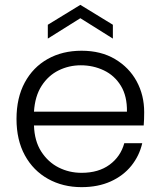

<svg xmlns="http://www.w3.org/2000/svg" viewBox="-20 -763 662 791"><path d="M566 -173Q554 -121 521 -80Q488 -39 436 -15.5Q384 8 316 8Q239 8 178 -26Q117 -60 82.5 -123Q48 -186 48 -273Q48 -360 82 -423Q116 -486 176.5 -520Q237 -554 316 -554Q396 -554 454 -519.5Q512 -485 543 -428Q574 -371 574 -301Q574 -284 573.5 -272Q573 -260 572 -246H120Q122 -182 150 -138.5Q178 -95 221.5 -73Q265 -51 316 -51Q386 -51 431.5 -84.5Q477 -118 492 -173ZM313 -494Q264 -494 221.5 -473Q179 -452 151.5 -409.5Q124 -367 120 -303H503Q504 -367 478 -409.5Q452 -452 408 -473Q364 -494 313 -494ZM445 -604 311 -688 177 -604V-661L311 -743L445 -661Z"/></svg>

Font: Poppins Light
Style: Regular
Weight: 300
Designer: Ninad Kale (Devanagari), Jonny Pinhorn (Latin)
Version: Version 5.002